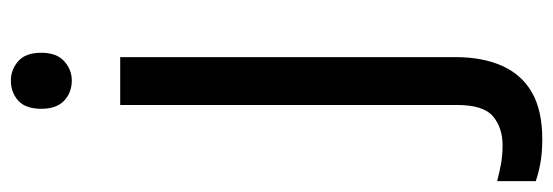

<svg xmlns="http://www.w3.org/2000/svg" viewBox="-407 -425 1017 353"><g transform="rotate(-90 101.5 -248.5)"><path d="M22 240Q-3 240 -22 236.5Q-41 233 -55 228V157Q-40 161 -24 164Q-8 167 11 167Q43 167 64 149.5Q85 132 85 83V-536H173V80Q173 130 157 166Q141 202 108 221Q75 240 22 240ZM78 -681Q78 -710 93 -723.5Q108 -737 130 -737Q150 -737 165.5 -723.5Q181 -710 181 -681Q181 -653 165.5 -639Q150 -625 130 -625Q108 -625 93 -639Q78 -653 78 -681Z"/></g></svg>

Font: kannada115
Style: Book
Weight: 400
Designer: Jelle Bosma - Monotype Design Team
Foundry: Monotype Imaging Inc.
Version: Version 2.003